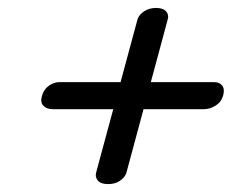

<svg xmlns="http://www.w3.org/2000/svg" viewBox="-20 -583 606 482"><path d="M250.7 -120.9Q233 -120.9 225.5 -129.8Q218 -138.7 221.6 -150.8L325.3 -534.7Q329 -546.2 341.8 -554.6Q354.6 -563.1 372.3 -563.1Q390.3 -562.7 397.4 -554Q404.6 -545.3 400.9 -533.7L297.3 -149.3Q293.7 -137.7 281.1 -129.1Q268.5 -120.5 250.7 -120.9ZM85.4 -342.6Q90.1 -358.9 102.7 -367.8Q115.3 -376.8 128.9 -376.8H517.9Q531.4 -376.8 538 -367.8Q544.7 -358.9 540 -342.6Q535.2 -326.2 520.8 -317.6Q506.5 -308.9 491.8 -308.9H113.3Q97 -308.9 88.8 -317.6Q80.6 -326.2 85.4 -342.6Z"/></svg>

Font: Fraunces Wonky
Style: Italic
Weight: 900
Italic angle: -16°
Version: Version 1.000;[b76b70a41]